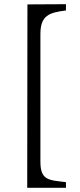

<svg xmlns="http://www.w3.org/2000/svg" viewBox="-20 -723 380 917"><path d="M295 174V147C215 137 173 140 173 50V-560C173 -650 215 -663 295 -673V-703L111 -702L110 173L111 174Z"/></svg>

Font: Sibila
Style: Regular
Weight: 400
Designer: Stefan Peev
Foundry: Context Ltd
Version: Version 1.000